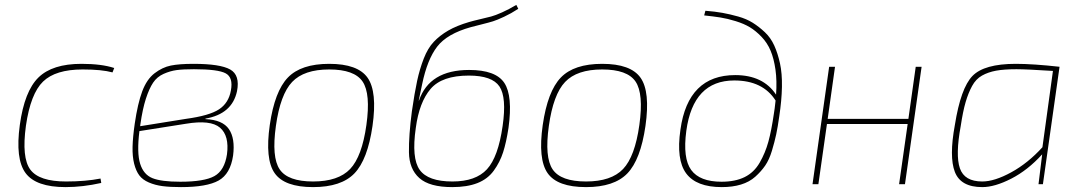

<svg xmlns="http://www.w3.org/2000/svg" viewBox="-20 -753 4418 785"><path d="M391 -23 394 -5Q318 12 248 12Q127 12 84.5 -45.5Q42 -103 61 -242Q80 -380 137 -436Q194 -492 313 -492Q395 -492 447 -475L440 -457Q396 -469 318 -469Q207 -469 156 -419.5Q105 -370 86 -239Q68 -108 104 -59.5Q140 -11 250 -11Q330 -11 391 -23Z M820 -268V-266Q890 -263 916 -225Q942 -187 933 -117Q922 -42 874 -15Q826 12 720 12Q675 12 644.5 8Q614 4 588.5 -7Q563 -18 549.5 -36Q536 -54 528.5 -83.5Q521 -113 522 -153Q523 -193 531 -248Q543 -330 561.5 -379.5Q580 -429 612 -453.5Q644 -478 678.5 -485Q713 -492 771 -492Q880 -492 921 -469Q962 -446 949 -380Q929 -287 820 -268ZM553 -237 740 -267Q836 -280 875.5 -306Q915 -332 924 -383Q934 -436 903 -453Q872 -470 773 -470Q729 -470 702.5 -466.5Q676 -463 649 -451Q622 -439 606 -415Q590 -391 576.5 -349.5Q563 -308 554 -245ZM740 -247 550 -217Q539 -128 553 -83.5Q567 -39 603.5 -24.5Q640 -10 717 -10Q815 -10 856.5 -33Q898 -56 908 -122Q918 -198 879.5 -231Q841 -264 740 -247Z M1326 -492Q1443 -492 1483 -435Q1523 -378 1503 -238Q1483 -100 1429 -44Q1375 12 1260 12Q1143 12 1103 -45Q1063 -102 1083 -242Q1103 -380 1157 -436Q1211 -492 1326 -492ZM1108 -238Q1090 -110 1123.5 -60.5Q1157 -11 1260 -11Q1363 -11 1411.5 -62Q1460 -113 1478 -242Q1496 -370 1462.5 -419.5Q1429 -469 1326 -469Q1223 -469 1174.5 -418Q1126 -367 1108 -238Z M2091 -733 2099 -717Q2070 -698 2041 -684.5Q2012 -671 1996 -666Q1980 -661 1948 -653Q1916 -645 1905 -642Q1808 -615 1767.5 -562.5Q1727 -510 1706 -409Q1705 -407 1692 -342H1693Q1736 -467 1898 -467Q2007 -467 2042 -414Q2077 -361 2059 -230Q2050 -171 2037 -130.5Q2024 -90 1999 -55.5Q1974 -21 1932 -4.5Q1890 12 1829 12Q1736 12 1694.5 -25Q1653 -62 1652 -130.5Q1651 -199 1664 -298Q1675 -374 1685.5 -422.5Q1696 -471 1712.5 -513.5Q1729 -556 1753.5 -582Q1778 -608 1812.5 -628Q1847 -648 1898 -663Q1915 -668 1943 -674.5Q1971 -681 1988 -685.5Q2005 -690 2033 -702.5Q2061 -715 2091 -733ZM1897 -444Q1787 -444 1740.5 -389.5Q1694 -335 1680 -230Q1662 -106 1696 -58.5Q1730 -11 1830 -11Q1925 -11 1971 -61Q2017 -111 2035 -238Q2052 -355 2022 -399.5Q1992 -444 1897 -444Z M2442 -492Q2559 -492 2599 -435Q2639 -378 2619 -238Q2599 -100 2545 -44Q2491 12 2376 12Q2259 12 2219 -45Q2179 -102 2199 -242Q2219 -380 2273 -436Q2327 -492 2442 -492ZM2224 -238Q2206 -110 2239.5 -60.5Q2273 -11 2376 -11Q2479 -11 2527.5 -62Q2576 -113 2594 -242Q2612 -370 2578.5 -419.5Q2545 -469 2442 -469Q2339 -469 2290.5 -418Q2242 -367 2224 -238Z M2859 -690 2864 -709Q2903 -706 2933.5 -700.5Q2964 -695 2998 -685.5Q3032 -676 3057.5 -660Q3083 -644 3107 -621.5Q3131 -599 3145.5 -567Q3160 -535 3169 -494Q3178 -453 3177 -398Q3176 -343 3166 -277Q3160 -234 3153.5 -203.5Q3147 -173 3136 -136.5Q3125 -100 3108.5 -76Q3092 -52 3068 -30.5Q3044 -9 3009.5 1.5Q2975 12 2931 12Q2827 12 2785.5 -44Q2744 -100 2762 -223Q2793 -446 2986 -446Q3100 -446 3153 -366Q3157 -423 3150.5 -468.5Q3144 -514 3130.5 -546Q3117 -578 3093.5 -602.5Q3070 -627 3046 -641.5Q3022 -656 2988 -666.5Q2954 -677 2925.5 -681.5Q2897 -686 2859 -690ZM2930 -10Q2986 -10 3024.5 -29Q3063 -48 3086 -88Q3109 -128 3121.5 -173.5Q3134 -219 3144 -288Q3147 -304 3151 -342Q3099 -424 2982 -424Q2814 -424 2786 -218Q2771 -106 2806 -58Q2841 -10 2930 -10Z M3748 -480 3680 0H3656L3691 -246H3361L3326 0H3302L3370 -480H3394L3364 -267H3694L3724 -480Z M4226 0 4241 -122Q4182 -57 4114.5 -22.5Q4047 12 3996 12Q3908 12 3884 -50Q3860 -112 3884 -242Q3908 -393 3956 -442.5Q4004 -492 4133 -492Q4204 -492 4312 -480L4244 0ZM4242 -151 4285 -463Q4176 -470 4136 -470Q4085 -470 4052.5 -464Q4020 -458 3995 -444Q3970 -430 3954.5 -401.5Q3939 -373 3928 -335.5Q3917 -298 3908 -238Q3886 -119 3904.5 -65Q3923 -11 3996 -11Q4046 -11 4114.5 -48.5Q4183 -86 4242 -151Z"/></svg>

Font: Exo 2.0 Thin
Style: Italic
Weight: 250
Italic angle: -8°
Designer: Natanael Gama
Version: Version 1.001;PS 001.001;hotconv 1.0.70;makeotf.lib2.5.58329